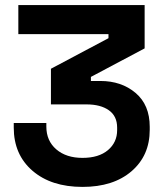

<svg xmlns="http://www.w3.org/2000/svg" viewBox="-20 -720 648 754"><path d="M304 14Q181 14 107.5 -49.5Q34 -113 34 -219V-237H162V-223Q162 -167 201 -133.5Q240 -100 304 -100Q368 -100 404 -130.5Q440 -161 440 -209V-219Q440 -264 407.5 -287Q375 -310 320 -310H180V-450L406 -570V-586H52V-700H548V-530L337 -418V-402H374Q457 -402 512.5 -355Q568 -308 568 -222V-210Q568 -109 496.5 -47.5Q425 14 304 14Z"/></svg>

Font: Rootstock Sans Headline
Style: Bold
Weight: 700
Designer: Florian Karsten
Foundry: Florian Karsten
Version: Version 2.000;FEAKit 1.0